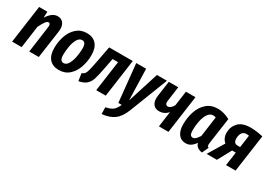

<svg xmlns="http://www.w3.org/2000/svg" viewBox="-1 -1333 3246 2339"><g transform="rotate(30 1621.5 -163.5)"><path d="M446 -424Q446 -406 443 -388L388 0H254L305 -370Q306 -377 306 -390Q306 -426 282 -426Q261 -426 239 -396Q217 -366 190 -310L147 0H13L87 -530H203L199 -444Q230 -492 264.5 -519Q299 -546 343 -546Q390 -546 418 -513.5Q446 -481 446 -424Z M496 -190Q496 -280 524 -361.5Q552 -443 610.5 -494.5Q669 -546 754 -546Q839 -546 886 -492.5Q933 -439 933 -340Q933 -251 905.5 -169.5Q878 -88 820 -36Q762 16 676 16Q590 16 543 -37Q496 -90 496 -190ZM798 -359Q798 -443 745 -443Q705 -443 679.5 -399Q654 -355 643 -292.5Q632 -230 632 -172Q632 -86 684 -86Q724 -86 749.5 -130.5Q775 -175 786.5 -238Q798 -301 798 -359Z M1330 0H1196L1256 -428H1179L1153 -292Q1130 -171 1112.5 -117Q1095 -63 1059.5 -31.5Q1024 0 953 14L937 -89Q964 -100 977 -116.5Q990 -133 1000.5 -171.5Q1011 -210 1029 -304L1072 -530H1404Z M1678 3Q1636 111 1570 160.5Q1504 210 1398 219L1396 125Q1462 112 1495 86.5Q1528 61 1555 0H1507L1453 -530H1592L1605 -91L1744 -530H1885Z M2212 0H2078L2108 -217Q2057 -160 1986 -160Q1933 -160 1905.5 -193Q1878 -226 1878 -282Q1878 -299 1881 -318L1911 -530H2044L2015 -320Q2014 -315 2014 -305Q2014 -285 2023 -274Q2032 -263 2049 -263Q2069 -263 2089 -279.5Q2109 -296 2123 -324L2152 -530H2286Z M2766 -499 2715 -142Q2712 -124 2712 -111Q2712 -98 2716.5 -90Q2721 -82 2733 -76L2691 14Q2652 9 2625.5 -10Q2599 -29 2590 -64Q2562 -24 2531.5 -4Q2501 16 2459 16Q2394 16 2357.5 -34Q2321 -84 2321 -170Q2321 -266 2349.5 -351.5Q2378 -437 2439.5 -491.5Q2501 -546 2596 -546Q2680 -546 2766 -499ZM2457 -168Q2457 -124 2468 -105Q2479 -86 2502 -86Q2524 -86 2543 -104.5Q2562 -123 2584 -157L2623 -440Q2604 -447 2586 -447Q2543 -447 2514 -405.5Q2485 -364 2471 -300Q2457 -236 2457 -168Z M3230 -524 3156 0H3022L3049 -191H2997L2893 0H2749L2884 -224Q2858 -245 2844 -276.5Q2830 -308 2830 -347Q2830 -429 2884 -487.5Q2938 -546 3057 -546Q3135 -546 3230 -524ZM2968 -346Q2968 -310 2982 -293Q2996 -276 3026 -276H3061L3085 -450Q3070 -453 3050 -453Q3009 -453 2988.5 -423.5Q2968 -394 2968 -346Z"/></g></svg>

Font: Fira Sans Compressed SemiBold
Style: Italic
Weight: 600
Width: 1
Italic angle: -8°
Designer: bBox Type GmbH & Carrois Corporate GbR & Edenspiekermann AG
Foundry: bBox Type GmbH & Carrois Corporate GbR & Edenspiekermann AG
Version: Version 4.301